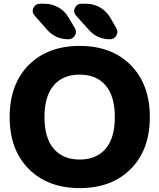

<svg xmlns="http://www.w3.org/2000/svg" viewBox="-20 -1008 842 1018"><path d="M264.6 -219.7Q313.5 -162.1 402.3 -162.1Q491.2 -162.1 540 -219.2Q588.9 -276.4 588.9 -387.2Q588.9 -498 540 -555.2Q491.2 -612.3 402.3 -612.3Q313.5 -612.3 264.6 -555.2Q215.8 -498 215.8 -387.2Q215.8 -276.4 264.6 -219.7ZM131.8 -663.1Q233.4 -764.6 402.8 -764.6Q572.3 -764.6 673.3 -662.6Q774.4 -560.5 774.4 -387.2Q774.4 -213.9 673.3 -112.3Q572.3 -10.7 402.8 -10.7Q233.4 -10.7 132.3 -112.3Q31.2 -213.9 31.2 -387.2Q31.2 -560.5 131.8 -663.1ZM436.5 -988.3Q475.6 -988.3 509.8 -968.8Q543.9 -949.2 564.5 -915L596.7 -858.4Q602.5 -848.6 602.5 -838.9Q602.5 -829.1 596.7 -819.3Q585.9 -799.8 562.5 -799.8Q495.1 -799.8 450.2 -850.6L383.8 -924.8Q373 -936.5 373 -949.2Q373 -957 377 -965.8Q387.7 -988.3 412.1 -988.3ZM215.8 -988.3Q254.9 -988.3 289.6 -968.8Q324.2 -949.2 343.8 -915L377 -858.4Q382.8 -848.6 382.8 -838.9Q382.8 -829.1 377 -819.3Q365.2 -799.8 342.8 -799.8Q274.4 -799.8 229.5 -850.6L164.1 -924.8Q153.3 -936.5 153.3 -949.2Q153.3 -957 157.2 -965.8Q168 -988.3 192.4 -988.3Z"/></svg>

Font: Gen Jyuu GothicX Heavy
Style: Bold
Weight: 900
Designer: [Source Han Sans]
Ryoko NISHIZUKA  (kana & ideographs); Paul D. Hunt (Latin, Greek & Cyrillic); Wenlong ZHANG  (bopomofo
Version: Version 1.002.20150607